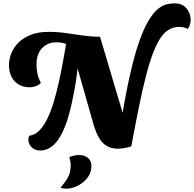

<svg xmlns="http://www.w3.org/2000/svg" viewBox="-20 -882 1169 1157"><path d="M771 0 711 -155Q738 -321 765 -438.5Q792 -556 819.5 -633.5Q847 -711 875 -757.5Q903 -804 930 -826.5Q957 -849 982.5 -855.5Q1008 -862 1032 -862Q1078 -862 1103.5 -832Q1129 -802 1129 -764Q1129 -733 1112 -708Q1086 -720 1061 -720Q1028 -720 1000.5 -705Q973 -690 949.5 -656.5Q926 -623 904.5 -568Q883 -513 862 -433.5Q841 -354 819 -246.5Q797 -139 771 0ZM222 25Q190 25 170.5 5Q151 -15 151 -40Q151 -52 156 -64Q189 -68 215.5 -94Q242 -120 263.5 -163.5Q285 -207 302.5 -264Q320 -321 334.5 -386.5Q349 -452 361.5 -521.5Q374 -591 386 -660L455 -532Q443 -417 427 -331Q411 -245 393 -183Q375 -121 354.5 -81Q334 -41 312.5 -18Q291 5 268 15Q245 25 222 25ZM160 -356Q119 -356 90.5 -374Q62 -392 48 -422.5Q34 -453 34 -489Q34 -525 48 -560.5Q62 -596 91 -625Q120 -654 165 -672Q210 -690 272 -690Q329 -690 379 -682.5Q429 -675 479 -668Q529 -661 583 -660L498 -568L381 -609L376 -618Q349 -627 320 -627Q267 -627 233.5 -592Q200 -557 200 -493Q200 -464 205.5 -438.5Q211 -413 226 -382Q212 -368 193.5 -362Q175 -356 160 -356ZM691 14Q649 14 621 -4Q593 -22 576 -52.5Q559 -83 547 -120L447 -472L372 -660H583L724 -185L771 0Q754 6 732 10Q710 14 691 14ZM381 255Q372 255 361 253.5Q350 252 345 249Q373 216 389.5 186.5Q406 157 406 114Q406 101 403.5 88Q401 75 397 66Q405 61 423.5 56.5Q442 52 456 52Q490 52 510.5 70Q531 88 531 117Q531 148 517 173.5Q503 199 480 217Q457 235 430.5 245Q404 255 381 255Z"/></svg>

Font: Sansita Swashed Light
Style: Bold
Weight: 700
Version: Version 1.003